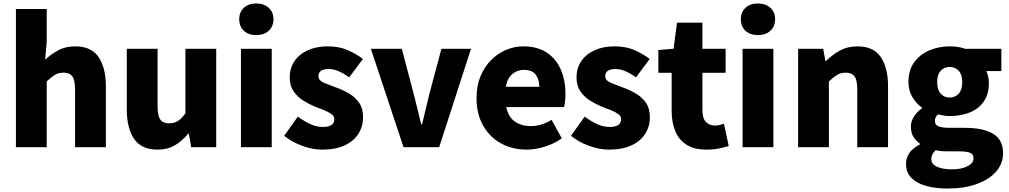

<svg xmlns="http://www.w3.org/2000/svg" viewBox="-20 -851 5836 1110"><path d="M72 0V-799H250V-607L241 -506Q272 -535 314.5 -559Q357 -583 415 -583Q508 -583 550 -521Q592 -459 592 -352V0H414V-330Q414 -389 398 -410Q382 -431 348 -431Q318 -431 297 -418Q276 -405 250 -380V0Z M891 14Q797 14 755 -48.5Q713 -111 713 -217V-569H891V-239Q891 -181 907 -159.5Q923 -138 957 -138Q987 -138 1008.5 -151.5Q1030 -165 1052 -196V-569H1230V0H1085L1072 -78H1068Q1033 -36 991 -11Q949 14 891 14Z M1373 0V-569H1551V0ZM1462 -648Q1417 -648 1390 -673Q1363 -698 1363 -740Q1363 -781 1390 -806Q1417 -831 1462 -831Q1506 -831 1533.5 -806Q1561 -781 1561 -740Q1561 -698 1533.5 -673Q1506 -648 1462 -648Z M1842 14Q1787 14 1727 -8Q1667 -30 1623 -66L1702 -177Q1741 -148 1776.5 -132.5Q1812 -117 1846 -117Q1881 -117 1897 -129Q1913 -141 1913 -162Q1913 -179 1897 -191Q1881 -203 1855 -213.5Q1829 -224 1800 -235Q1766 -249 1732.5 -270Q1699 -291 1677 -323.5Q1655 -356 1655 -403Q1655 -457 1682.5 -497.5Q1710 -538 1759.5 -560.5Q1809 -583 1875 -583Q1942 -583 1992 -560.5Q2042 -538 2078 -510L1999 -404Q1968 -426 1938.5 -439Q1909 -452 1881 -452Q1821 -452 1821 -411Q1821 -386 1853 -372.5Q1885 -359 1929 -343Q1965 -330 1999.5 -309.5Q2034 -289 2056.5 -256.5Q2079 -224 2079 -172Q2079 -120 2052 -77.5Q2025 -35 1972.5 -10.5Q1920 14 1842 14Z M2313 0 2124 -569H2303L2372 -307Q2383 -265 2393.5 -221Q2404 -177 2415 -132H2420Q2431 -177 2441.5 -221Q2452 -265 2462 -307L2532 -569H2703L2519 0Z M3025 14Q2943 14 2877.5 -21.5Q2812 -57 2773.5 -124Q2735 -191 2735 -285Q2735 -354 2757.5 -409Q2780 -464 2818.5 -503Q2857 -542 2905.5 -562.5Q2954 -583 3005 -583Q3087 -583 3141 -547Q3195 -511 3222 -449Q3249 -387 3249 -309Q3249 -285 3246.5 -264Q3244 -243 3241 -232H2907Q2919 -174 2957 -148Q2995 -122 3049 -122Q3108 -122 3169 -158L3228 -51Q3184 -20 3129.5 -3Q3075 14 3025 14ZM2904 -349H3098Q3098 -391 3077.5 -419Q3057 -447 3008 -447Q2971 -447 2942 -423Q2913 -399 2904 -349Z M3500 14Q3445 14 3385 -8Q3325 -30 3281 -66L3360 -177Q3399 -148 3434.5 -132.5Q3470 -117 3504 -117Q3539 -117 3555 -129Q3571 -141 3571 -162Q3571 -179 3555 -191Q3539 -203 3513 -213.5Q3487 -224 3458 -235Q3424 -249 3390.5 -270Q3357 -291 3335 -323.5Q3313 -356 3313 -403Q3313 -457 3340.5 -497.5Q3368 -538 3417.5 -560.5Q3467 -583 3533 -583Q3600 -583 3650 -560.5Q3700 -538 3736 -510L3657 -404Q3626 -426 3596.5 -439Q3567 -452 3539 -452Q3479 -452 3479 -411Q3479 -386 3511 -372.5Q3543 -359 3587 -343Q3623 -330 3657.5 -309.5Q3692 -289 3714.5 -256.5Q3737 -224 3737 -172Q3737 -120 3710 -77.5Q3683 -35 3630.5 -10.5Q3578 14 3500 14Z M4064 14Q3993 14 3948.5 -14.5Q3904 -43 3883.5 -93.5Q3863 -144 3863 -211V-430H3786V-562L3874 -569L3894 -720H4041V-569H4175V-430H4041V-213Q4041 -166 4061.5 -145.5Q4082 -125 4113 -125Q4127 -125 4141 -128.5Q4155 -132 4165 -136L4193 -7Q4171 0 4139.5 7Q4108 14 4064 14Z M4273 0V-569H4451V0ZM4362 -648Q4317 -648 4290 -673Q4263 -698 4263 -740Q4263 -781 4290 -806Q4317 -831 4362 -831Q4406 -831 4433.5 -806Q4461 -781 4461 -740Q4461 -698 4433.5 -673Q4406 -648 4362 -648Z M4594 0V-569H4739L4752 -498H4755Q4790 -533 4834.5 -558Q4879 -583 4937 -583Q5030 -583 5072 -521Q5114 -459 5114 -352V0H4936V-330Q4936 -389 4920 -410Q4904 -431 4870 -431Q4840 -431 4819 -418Q4798 -405 4772 -380V0Z M5456 239Q5391 239 5336.5 224.5Q5282 210 5250 178.5Q5218 147 5218 96Q5218 25 5298 -16V-21Q5276 -36 5261 -59.5Q5246 -83 5246 -119Q5246 -149 5264 -177.5Q5282 -206 5310 -225V-229Q5279 -250 5255.5 -288.5Q5232 -327 5232 -377Q5232 -446 5266 -492Q5300 -538 5354.5 -560.5Q5409 -583 5470 -583Q5520 -583 5560 -569H5769V-440H5682Q5688 -428 5692.5 -409.5Q5697 -391 5697 -371Q5697 -305 5666.5 -262.5Q5636 -220 5584.5 -200Q5533 -180 5470 -180Q5456 -180 5439 -182.5Q5422 -185 5403 -190Q5394 -181 5389.5 -173Q5385 -165 5385 -150Q5385 -131 5404 -121.5Q5423 -112 5469 -112H5559Q5664 -112 5721.5 -77.5Q5779 -43 5779 34Q5779 94 5739.5 140Q5700 186 5627.5 212.5Q5555 239 5456 239ZM5470 -287Q5502 -287 5522.5 -309.5Q5543 -332 5543 -377Q5543 -420 5522.5 -442Q5502 -464 5470 -464Q5439 -464 5418.5 -442Q5398 -420 5398 -377Q5398 -332 5418.5 -309.5Q5439 -287 5470 -287ZM5484 128Q5539 128 5573.5 110Q5608 92 5608 65Q5608 39 5586.5 31.5Q5565 24 5525 24H5471Q5440 24 5422 22.5Q5404 21 5390 17Q5364 40 5364 68Q5364 98 5397 113Q5430 128 5484 128Z"/></svg>

Font: Source Han Sans SC Heavy
Style: Regular
Weight: 900
Designer: Ryoko NISHIZUKA Ë•øÂ°öÊ∂ºÂ≠ê (kana, bopomofo & ideographs); Paul D. Hunt (Latin, Greek & Cyrillic); Sandoll Communicatio
Foundry: Adobe
Version: Version 2.004;hotconv 1.0.118;makeotfexe 2.5.65603